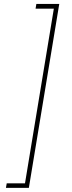

<svg xmlns="http://www.w3.org/2000/svg" viewBox="-20 -792 355 949"><path d="M9.3 136.7 13.2 114.3H103.5L246.1 -749H155.8L159.7 -772.5H272.9L122.6 136.7Z"/></svg>

Font: Inter Tight Thin
Style: Italic
Weight: 250
Italic angle: -9.39999°
Designer: Rasmus Andersson
Foundry: rsms
Version: Version 3.004